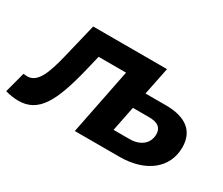

<svg xmlns="http://www.w3.org/2000/svg" viewBox="-144 -781 1205 1036"><g transform="rotate(30 458.5 -263.5)"><path d="M737 -366H610L645 -538H185L133 -323C104 -204 75 -127 11 -127C3 -127 -4 -128 -13 -129L-47 -1C-17 7 7 11 35 11C159 11 214 -91 269 -315L292 -411H463L381 0H659C822 0 928 -84 928 -213C928 -314 862 -366 737 -366ZM659 -110H559L590 -265H691C745 -265 771 -245 771 -204C771 -147 726 -110 659 -110Z"/></g></svg>

Font: AWKNG-Font
Style: Bold Italic
Weight: 700
Italic angle: -11.3°
Designer: Awakening Church
Foundry: Awakening Church
Version: Version 1.700;PS 001.700;hotconv 1.0.88;makeotf.lib2.5.64775